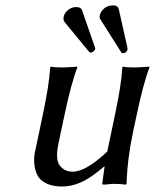

<svg xmlns="http://www.w3.org/2000/svg" viewBox="-20 -678 571 708"><path d="M260.7 -651.9Q278.3 -651.9 282.2 -641.1L330.6 -502Q331.5 -501 331.1 -498Q329.6 -491.7 323.7 -487.8Q317.9 -483.9 314.9 -483.9Q311 -483.9 308.6 -486.8L217.8 -597.2Q212.4 -605.5 214.8 -616.2Q217.8 -630.4 231 -641.1Q244.1 -651.9 260.7 -651.9ZM397.9 -658.2Q414.6 -658.2 418 -644L450.2 -501Q450.7 -498 450.2 -495.1Q449.2 -491.7 445.1 -486.8Q440.9 -481.9 433.6 -481.9Q429.7 -481.9 427.2 -484.9L350.6 -606Q345.7 -612.3 348.1 -622.1Q351.1 -635.3 363.8 -646.7Q376.5 -658.2 397.9 -658.2ZM363.8 -64Q315.4 -22 279.5 -6.1Q243.7 9.8 210 9.8Q174.3 9.8 150.6 -1.7Q127 -13.2 117.7 -32.2Q108.4 -51.3 106.2 -75.7Q104 -100.1 110.8 -126L136.7 -249Q161.6 -365.7 165 -429.2L168 -432.1Q181.6 -429.2 215.3 -429.2L264.6 -432.1L265.1 -429.2Q242.2 -370.1 216.8 -249L195.8 -149.9Q183.1 -90.3 200.4 -67.6Q217.8 -44.9 247.6 -44.9Q296.9 -44.9 375.5 -119.1L402.8 -249Q427.7 -365.7 431.2 -429.2L433.6 -432.1Q447.3 -429.2 481 -429.2L530.8 -432.1L531.2 -429.2Q508.3 -370.1 482.9 -249L470.7 -191.9Q449.2 -90.3 446.8 0L444.3 2.9Q425.3 0 400.4 0Q389.6 0 365.2 2.9Q356.4 2.9 356.9 0L365.7 -64Z"/></svg>

Font: Linux Biolinum
Style: Italic
Weight: 400
Italic angle: -12°
Designer: Philipp H. Poll
Foundry: Philipp H. Poll
Version: Version 1.1.3 ; ttfautohint (v0.9)